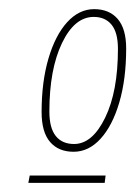

<svg xmlns="http://www.w3.org/2000/svg" viewBox="-20 -697 296 420"><path d="M186 -677Q219 -677 237.5 -655.5Q256 -634 256 -591Q256 -524 241 -473Q226 -422 200 -393.5Q174 -365 141 -365Q108 -365 89.5 -386.5Q71 -408 71 -452Q71 -518 86 -569Q101 -620 127 -648.5Q153 -677 186 -677ZM185 -660Q143 -660 115.5 -602.5Q88 -545 88 -453Q88 -417 102 -399.5Q116 -382 142 -382Q182 -382 210 -439.5Q238 -497 238 -590Q238 -626 224 -643Q210 -660 185 -660ZM42 -297 45 -313H211L209 -297Z"/></svg>

Font: Georama SemiCondensed Thin
Style: Italic
Weight: 100
Width: 4
Italic angle: -9°
Designer: Jean-Baptiste Levee
Foundry: Production Type
Version: Version 1.000